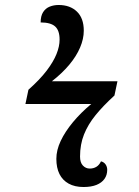

<svg xmlns="http://www.w3.org/2000/svg" viewBox="-20 -740 556 770"><path d="M315 10Q280 10 255.5 -3.5Q231 -17 218.5 -42Q206 -67 206 -103Q206 -138 223.5 -175Q241 -212 272.5 -250Q304 -288 346 -323H82L94 -380Q140 -421 167 -456.5Q194 -492 206.5 -523Q219 -554 219 -581Q219 -618 201 -634Q183 -650 143 -650Q143 -676 153 -691.5Q163 -707 179.5 -713.5Q196 -720 215 -720Q261 -720 288.5 -693.5Q316 -667 316 -617Q316 -584 301 -549Q286 -514 257.5 -480Q229 -446 188 -414H451L439 -357Q394 -316 363.5 -278.5Q333 -241 317 -201Q301 -161 301 -112Q301 -88 312.5 -76Q324 -64 340 -64Q355 -64 366.5 -71Q378 -78 385 -93Q397 -90 403.5 -80.5Q410 -71 410 -59Q410 -38 399 -22.5Q388 -7 367 1.5Q346 10 315 10Z"/></svg>

Font: ET Text
Style: Italic
Weight: 470
Italic angle: -12°
Designer: Monotype Design Team
Foundry: Monotype Imaging Inc.
Version: Version 2.009